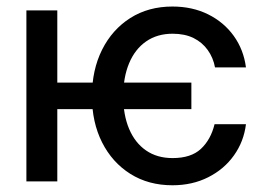

<svg xmlns="http://www.w3.org/2000/svg" viewBox="-20 -547 792 579"><path d="M557.1 -297.9V-217.8H128.9V-297.9ZM152.8 -515.6V0H59.6V-515.6ZM500 11.7Q427.7 11.7 373 -22.7Q318.4 -57.1 287.8 -117.7Q257.3 -178.2 257.3 -256.8Q257.3 -335.9 287.8 -397Q318.4 -458 373 -492.7Q427.7 -527.3 500 -527.3Q560.1 -527.3 607.7 -503.7Q655.3 -480 685.1 -438.5Q714.8 -397 721.7 -343.8H628.4Q623 -373 606.4 -396.2Q589.8 -419.4 563.5 -432.4Q537.1 -445.3 500.5 -445.3Q454.1 -445.3 420.7 -422.1Q387.2 -398.9 369.4 -356.4Q351.6 -314 351.6 -256.8Q351.6 -200.2 369.4 -158.2Q387.2 -116.2 420.4 -93.3Q453.6 -70.3 500.5 -70.3Q556.2 -70.3 585.9 -98.1Q615.7 -126 627 -172.4H721.7Q715.3 -120.1 685.5 -78.4Q655.8 -36.6 607.9 -12.5Q560.1 11.7 500 11.7Z"/></svg>

Font: Inter Cardless Display
Style: Regular
Weight: 400
Designer: Rasmus Andersson
Foundry: rsms
Version: Version 4.001;git-9221beed3